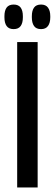

<svg xmlns="http://www.w3.org/2000/svg" viewBox="-26 -824 242 844"><path d="M139.5 0H49.5V-639H139.5ZM34 -696Q13 -696 3.2 -709.5Q-6.5 -723 -6.5 -747.5V-753Q-6.5 -777.5 3.2 -790.8Q13 -804 34 -804Q55 -804 64.8 -790.8Q74.5 -777.5 74.5 -753V-747.5Q74.5 -723 64.8 -709.5Q55 -696 34 -696ZM154.5 -696Q133 -696 123.5 -709.8Q114 -723.5 114 -747.5V-753Q114 -777 123.5 -790.5Q133 -804 154.5 -804Q175 -804 185 -790.5Q195 -777 195 -753V-747.5Q195 -723.5 185 -709.8Q175 -696 154.5 -696Z"/></svg>

Font: Anek Tamil Condensed Medium
Style: Regular
Weight: 500
Width: 3
Designer: Aadarsh Rajan (Tamil), Yesha Goshar (Latin)
Foundry: Ek Type
Version: Version 1.003